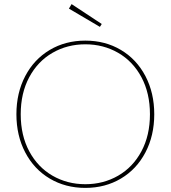

<svg xmlns="http://www.w3.org/2000/svg" viewBox="-20 -908 832 936"><path d="M396 8Q299 8 222.5 -37.5Q146 -83 103 -165Q60 -247 60 -351Q60 -455 103 -537Q146 -619 222.5 -664.5Q299 -710 396 -710Q493 -710 569.5 -664.5Q646 -619 689 -537Q732 -455 732 -351Q732 -247 689 -165Q646 -83 569.5 -37.5Q493 8 396 8ZM396 -10Q484 -10 556 -51.5Q628 -93 669.5 -170.5Q711 -248 711 -351Q711 -454 669.5 -531.5Q628 -609 556 -650.5Q484 -692 396 -692Q308 -692 236 -650.5Q164 -609 122.5 -531.5Q81 -454 81 -351Q81 -248 122.5 -170.5Q164 -93 236 -51.5Q308 -10 396 -10ZM316 -866 329 -888 476 -791 467 -777Z"/></svg>

Font: Fz Poppins Thin
Style: Regular
Weight: 100
Designer: Ninad Kale (Devanagari), Jonny Pinhorn (Latin)
Foundry: Indian Type Foundry
Version: Vit hóa bi Vntype.Com & FontZin.Com